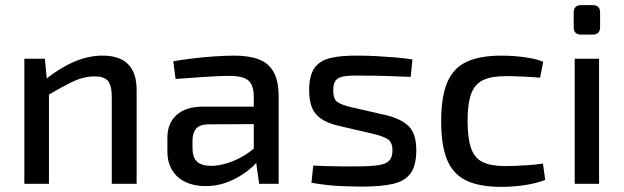

<svg xmlns="http://www.w3.org/2000/svg" viewBox="-20 -717 2436 749"><path d="M380 -500Q513 -500 513 -366V0H416V-338Q416 -384 401 -401.5Q386 -419 350 -419Q307 -419 264 -398.5Q221 -378 161 -342L157 -407Q213 -452 269 -476Q325 -500 380 -500ZM155 -488 164 -394 171 -380V0H75V-488Z M895 -500Q951 -500 989.5 -485.5Q1028 -471 1047.5 -436Q1067 -401 1067 -340V0H991L976 -106L970 -118V-340Q970 -383 950 -402Q930 -421 874 -421Q836 -421 778.5 -417Q721 -413 665 -409L656 -478Q690 -484 731.5 -489Q773 -494 816 -497Q859 -500 895 -500ZM1023 -301 1022 -233 792 -232Q758 -231 744.5 -214.5Q731 -198 731 -169V-139Q731 -103 748.5 -86.5Q766 -70 804 -70Q832 -70 866.5 -80.5Q901 -91 936 -112.5Q971 -134 999 -167V-104Q989 -90 969 -70.5Q949 -51 920.5 -33Q892 -15 857.5 -3Q823 9 782 9Q738 9 704.5 -6.5Q671 -22 652 -52.5Q633 -83 633 -127V-180Q633 -237 669.5 -269Q706 -301 771 -301Z M1380 -500Q1412 -500 1449 -498Q1486 -496 1522.5 -493Q1559 -490 1589 -485L1582 -417Q1535 -419 1488.5 -420.5Q1442 -422 1396 -422Q1352 -423 1327 -420Q1302 -417 1291 -405Q1280 -393 1280 -364Q1280 -329 1297.5 -318Q1315 -307 1350 -299L1489 -267Q1548 -252 1576 -223Q1604 -194 1604 -131Q1604 -71 1581.5 -40.5Q1559 -10 1512 0.5Q1465 11 1393 11Q1366 11 1312.5 9Q1259 7 1195 -4L1202 -71Q1225 -70 1252 -69Q1279 -68 1309.5 -68Q1340 -68 1371 -68Q1425 -68 1455.5 -72.5Q1486 -77 1498.5 -90.5Q1511 -104 1511 -131Q1511 -164 1490.5 -175.5Q1470 -187 1435 -195L1298 -227Q1256 -237 1231.5 -254.5Q1207 -272 1196.5 -298.5Q1186 -325 1186 -365Q1186 -421 1206 -450.5Q1226 -480 1268.5 -490.5Q1311 -501 1380 -500Z M1937 -500Q1960 -500 1987.5 -498Q2015 -496 2044.5 -491Q2074 -486 2099 -476L2087 -414Q2052 -417 2015.5 -418.5Q1979 -420 1953 -420Q1897 -420 1864.5 -404.5Q1832 -389 1818 -351Q1804 -313 1804 -245Q1804 -177 1818 -138Q1832 -99 1864.5 -84Q1897 -69 1953 -69Q1968 -69 1992 -70Q2016 -71 2044 -73Q2072 -75 2098 -79L2107 -15Q2070 -1 2025 5.5Q1980 12 1936 12Q1850 12 1798.5 -13Q1747 -38 1724 -94Q1701 -150 1701 -245Q1701 -339 1724.5 -395Q1748 -451 1799.5 -475.5Q1851 -500 1937 -500Z M2317 -488V0H2222V-488ZM2292 -697Q2321 -697 2321 -668V-611Q2321 -582 2292 -582H2247Q2218 -582 2218 -611V-668Q2218 -697 2247 -697Z"/></svg>

Font: Exo 2 Medium
Style: Regular
Weight: 500
Designer: Natanael Gama
Foundry: Natanael Gama
Version: Version 2.010